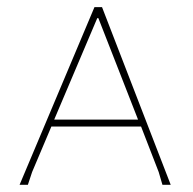

<svg xmlns="http://www.w3.org/2000/svg" viewBox="-20 -511 534 531"><path d="M429.2 0 418.9 -35.2 370.1 -161.1H122.1L68.8 -35.2L57.1 0H34.2L241.2 -491.2H262.2L452.1 0ZM252 -460.9H249L129.9 -180.2H361.8Z"/></svg>

Font: Datalegreya
Style: Thin
Weight: 250
Designer: Figs Lab
Foundry: Figs Lab
Version: Version 1.002;PS 001.002;hotconv 1.0.70;makeotf.lib2.5.58329